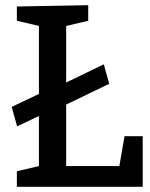

<svg xmlns="http://www.w3.org/2000/svg" viewBox="-20 -720 580 740"><path d="M235 -620V-402L380 -472L401 -397L235 -317V-80H440L460 -195H530V0H45V-60L130 -80V-273L46 -233L25 -308L130 -358V-620L45 -640V-695L320 -700V-640Z"/></svg>

Font: Bitter
Style: Regular
Weight: 400
Designer: Sol Matas
Foundry: Sol Matas
Version: Version 1.001